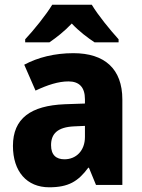

<svg xmlns="http://www.w3.org/2000/svg" viewBox="-20 -837 604 816"><path d="M370 -817H202C177 -775 122 -707 87 -670V-657H190C219 -677 253 -703 285 -737C317 -703 352 -677 382 -657H484V-670C447 -711 397 -772 370 -817ZM292 -611C212 -611 141 -593 83 -562L131 -452C182 -476 228 -491 271 -491C316 -491 341 -467 341 -415V-397L255 -394C111 -388 35 -334 35 -217C35 -108 94 -41 189 -41C271 -41 312 -66 355 -124H358L388 -51H500V-414C500 -545 424 -611 292 -611ZM296 -300 341 -302V-255C341 -196 303 -160 254 -160C219 -160 197 -178 197 -220C197 -268 224 -297 296 -300Z"/></svg>

Font: Noto Sans Tamil UI SemiCondensed ExtraBold
Style: Regular
Weight: 800
Width: 4
Designer: Jelle Bosma - Monotype Design Team
Foundry: Monotype Imaging Inc.
Version: Version 2.004